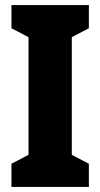

<svg xmlns="http://www.w3.org/2000/svg" viewBox="-20 -734 394 754"><path d="M329 0H25V-91L92 -126V-588L25 -623V-714H329V-623L262 -588V-126L329 -91Z"/></svg>

Font: Noto Sans Gujarati UI ExtraCondensed Black
Style: Regular
Weight: 900
Width: 2
Designer: Jelle Bosma - Monotype Design Team, Universal Thirst
Foundry: Monotype Imaging Inc.
Version: Version 2.106; ttfautohint (v1.8.4.7-5d5b)